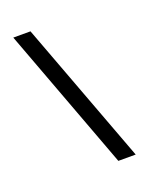

<svg xmlns="http://www.w3.org/2000/svg" viewBox="-80 -395 342 441"><g transform="rotate(-20 91.0 -174.5)"><path d="M46.9 -348.6 177.2 0H134.8L4.9 -348.6Z"/></g></svg>

Font: NotoSansOldHungarianUI
Style: Regular
Weight: 400
Designer: Monotype Design Team
Foundry: Monotype Imaging Inc.
Version: Version 1001.000; ttfautohint (v1.8.4.7-5d5b)